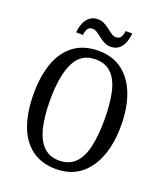

<svg xmlns="http://www.w3.org/2000/svg" viewBox="-161 -1005 963 1122"><g transform="rotate(20 320.0 -443.5)"><path d="M320 10Q229 10 168 -36Q107 -82 77.5 -165Q48 -248 48 -359Q48 -470 77.5 -552Q107 -634 168 -679.5Q229 -725 321 -725Q408 -725 468.5 -679.5Q529 -634 560.5 -551.5Q592 -469 592 -358Q592 -247 560.5 -164.5Q529 -82 468.5 -36Q408 10 320 10ZM320 -43Q382 -43 419.5 -80.5Q457 -118 473 -188.5Q489 -259 489 -358Q489 -458 473 -528Q457 -598 420 -635Q383 -672 321 -672Q230 -672 190.5 -589.5Q151 -507 151 -358Q151 -259 168 -188.5Q185 -118 222.5 -80.5Q260 -43 320 -43ZM377 -771Q354 -771 335.5 -780.5Q317 -790 301.5 -802.5Q286 -815 271.5 -824.5Q257 -834 242 -834Q220 -834 211.5 -817.5Q203 -801 201 -781H159Q161 -811 171.5 -837.5Q182 -864 202.5 -880.5Q223 -897 253 -897Q275 -897 293.5 -887.5Q312 -878 327.5 -865.5Q343 -853 357.5 -843.5Q372 -834 386 -834Q409 -834 417.5 -850.5Q426 -867 428 -887H469Q467 -858 457 -831Q447 -804 427 -787.5Q407 -771 377 -771Z"/></g></svg>

Font: Noto Serif Khmer Condensed
Style: Regular
Weight: 400
Width: 3
Designer: Danh Hong and the Monotype Design Team
Foundry: Monotype Imaging Inc.
Version: Version 2.004